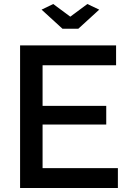

<svg xmlns="http://www.w3.org/2000/svg" viewBox="-20 -936 643 956"><path d="M245 -916 330 -853 415 -916 474 -888 370 -793H291L187 -888ZM567 -99V0H80V-710H558V-611H192V-409H509V-316H192V-99Z"/></svg>

Font: IngvarSans
Style: Regular
Weight: 600
Version: Version 3.000